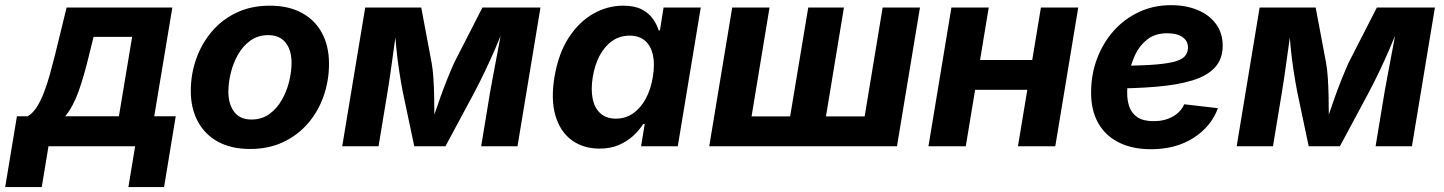

<svg xmlns="http://www.w3.org/2000/svg" viewBox="-73 -572 5649 751"><path d="M-52.7 159.7 -6.8 -117.2H35.2Q55.2 -128.9 70.6 -152.8Q85.9 -176.8 98.6 -209.5Q111.3 -242.2 122.1 -281Q132.8 -319.8 143.1 -360.8L187.5 -542.5H601.1L530.3 -117.2H614.3L568.8 159.7H429.2L455.6 0H116.7L90.3 159.7ZM182.1 -117.2H392.1L443.8 -427.7H293L276.4 -360.8Q255.9 -274.4 234.4 -214.6Q212.9 -154.8 182.1 -117.2Z M905.3 10.7Q832 10.7 780.3 -17.3Q728.5 -45.4 700.9 -96.7Q673.3 -147.9 673.3 -216.3Q673.3 -282.2 694.6 -342Q715.8 -401.9 755.6 -448.7Q795.4 -495.6 852.5 -522.7Q909.7 -549.8 982.4 -549.8Q1055.7 -549.8 1107.4 -521.7Q1159.2 -493.7 1186.5 -442.6Q1213.9 -391.6 1213.9 -322.3Q1213.9 -256.8 1193.1 -197Q1172.4 -137.2 1132.3 -90.3Q1092.3 -43.5 1035.2 -16.4Q978 10.7 905.3 10.7ZM910.6 -104.5Q951.2 -104.5 980.7 -126Q1010.3 -147.5 1029.5 -181.4Q1048.8 -215.3 1058.1 -253.9Q1067.4 -292.5 1067.4 -326.2Q1067.4 -359.4 1057.1 -383.5Q1046.9 -407.7 1026.9 -421.1Q1006.8 -434.6 976.6 -434.6Q936 -434.6 906.5 -413.3Q877 -392.1 857.9 -358.4Q838.9 -324.7 829.6 -286.4Q820.3 -248 820.3 -213.4Q820.3 -164.6 843 -134.5Q865.7 -104.5 910.6 -104.5Z M1265.6 0 1355.5 -542.5H1574.7L1615.2 -326.7Q1620.1 -299.8 1622.3 -265.6Q1624.5 -231.4 1625.2 -194.8Q1626 -158.2 1626 -124Q1626 -89.8 1625.5 -62.5H1606Q1614.7 -89.8 1626.2 -124.3Q1637.7 -158.7 1650.9 -195.3Q1664.1 -231.9 1677.7 -265.9Q1691.4 -299.8 1703.6 -326.7L1814 -542.5H2041L1951.2 0H1809.1L1844.2 -212.9Q1848.6 -236.8 1854.7 -270Q1860.8 -303.2 1867.9 -340.3Q1875 -377.4 1881.8 -414.3Q1888.7 -451.2 1894 -482.9H1904.8Q1886.7 -434.1 1866 -386Q1845.2 -337.9 1824.2 -293.9Q1803.2 -250 1783.7 -212.9L1669.4 0H1547.4L1502.4 -212.9Q1495.1 -251 1488.3 -295.4Q1481.4 -339.8 1476.8 -387.5Q1472.2 -435.1 1470.2 -482.9H1481.9Q1477.1 -450.2 1471.9 -413.6Q1466.8 -377 1461.7 -340.3Q1456.5 -303.7 1451.9 -270.8Q1447.3 -237.8 1442.9 -212.9L1407.7 0Z M2272 9.3Q2209 9.3 2163.8 -23.4Q2118.7 -56.2 2099.9 -118.7Q2081.1 -181.2 2095.7 -270.5Q2111.3 -362.8 2151.6 -424.8Q2191.9 -486.8 2247.6 -518.3Q2303.2 -549.8 2364.3 -549.8Q2409.2 -549.8 2437.3 -535.2Q2465.3 -520.5 2481 -498Q2496.6 -475.6 2503.4 -453.1H2508.3L2522.5 -542.5H2668L2578.1 0H2434.6L2448.7 -86.4H2442.4Q2427.7 -63 2404.3 -41.3Q2380.9 -19.5 2348.1 -5.1Q2315.4 9.3 2272 9.3ZM2335.9 -107.9Q2373.5 -107.9 2403.1 -128.4Q2432.6 -148.9 2452.6 -185.5Q2472.7 -222.2 2480.5 -271Q2488.8 -320.3 2481 -356.4Q2473.1 -392.6 2450.2 -412.6Q2427.2 -432.6 2389.6 -432.6Q2351.6 -432.6 2322 -412.1Q2292.5 -391.6 2272.9 -355.2Q2253.4 -318.8 2245.6 -271Q2237.8 -223.1 2245.1 -186.3Q2252.4 -149.4 2275.4 -128.7Q2298.3 -107.9 2335.9 -107.9Z M2791 -542.5H2937L2866.7 -116.7H3017.6L3088.4 -542.5H3228L3157.7 -116.7H3309.1L3379.4 -542.5H3525.4L3435.5 0H2701.2Z M4004.9 -337.4 3985.8 -220.7H3700.2L3719.7 -337.4ZM3794.4 -542.5 3704.6 0H3558.6L3648.4 -542.5ZM4144.5 -542.5 4054.7 0H3908.7L3998.5 -542.5Z M4428.7 11.7Q4356 11.7 4303 -14.9Q4250 -41.5 4221.9 -92Q4193.8 -142.6 4194.8 -213.4Q4195.3 -282.7 4218.5 -343.8Q4241.7 -404.8 4283.4 -451.7Q4325.2 -498.5 4382.3 -525.1Q4439.5 -551.8 4507.8 -551.8Q4565.4 -551.8 4611.1 -533Q4656.7 -514.2 4683.1 -478.5Q4709.5 -442.9 4709.5 -393.1Q4709.5 -341.8 4679.7 -308.8Q4649.9 -275.9 4591.8 -257.8Q4533.7 -239.7 4449 -232.7Q4364.3 -225.6 4253.9 -225.6L4269 -314.5Q4362.8 -314.5 4422.4 -317.9Q4481.9 -321.3 4514.9 -329.3Q4547.9 -337.4 4560.8 -351.3Q4573.7 -365.2 4573.7 -386.2Q4573.7 -412.1 4552.2 -427Q4530.8 -441.9 4492.7 -441.9Q4445.3 -441.9 4414.8 -418Q4384.3 -394 4367.2 -357.7Q4350.1 -321.3 4343 -281.7Q4335.9 -242.2 4335.9 -210.9Q4335.4 -179.2 4344.7 -153.6Q4354 -127.9 4376.7 -113Q4399.4 -98.1 4439.5 -98.1Q4481.9 -98.1 4513.7 -115.7Q4545.4 -133.3 4559.1 -164.1L4690.9 -148.9Q4664.1 -76.2 4594.7 -32.2Q4525.4 11.7 4428.7 11.7Z M4764.2 0 4854 -542.5H5073.2L5113.8 -326.7Q5118.7 -299.8 5120.8 -265.6Q5123 -231.4 5123.8 -194.8Q5124.5 -158.2 5124.5 -124Q5124.5 -89.8 5124 -62.5H5104.5Q5113.3 -89.8 5124.8 -124.3Q5136.2 -158.7 5149.4 -195.3Q5162.6 -231.9 5176.3 -265.9Q5189.9 -299.8 5202.1 -326.7L5312.5 -542.5H5539.6L5449.7 0H5307.6L5342.8 -212.9Q5347.2 -236.8 5353.3 -270Q5359.4 -303.2 5366.5 -340.3Q5373.5 -377.4 5380.4 -414.3Q5387.2 -451.2 5392.6 -482.9H5403.3Q5385.3 -434.1 5364.5 -386Q5343.8 -337.9 5322.8 -293.9Q5301.8 -250 5282.2 -212.9L5168 0H5045.9L5001 -212.9Q4993.7 -251 4986.8 -295.4Q4980 -339.8 4975.3 -387.5Q4970.7 -435.1 4968.8 -482.9H4980.5Q4975.6 -450.2 4970.5 -413.6Q4965.3 -377 4960.2 -340.3Q4955.1 -303.7 4950.4 -270.8Q4945.8 -237.8 4941.4 -212.9L4906.2 0Z"/></svg>

Font: Inter 16pt
Style: Bold Italic
Weight: 700
Italic angle: -9.3988°
Version: Version 4.001;git-66647c0bb